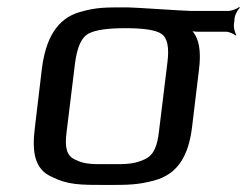

<svg xmlns="http://www.w3.org/2000/svg" viewBox="-20 -515 701 545"><path d="M344 -494C281 -494 256 -495 207 -481C141 -462 110 -405 99 -321L79 -153C70 -82 79 -35 125 -14C172 10 206 10 282 10C343 10 371 10 419 -3C484 -21 515 -72 525 -153L545 -319C550 -360 547 -392 535 -414C531 -421 525 -429 520 -432L518 -429C522 -426 534 -425 542 -425H621C630 -425 644 -419 649 -414L651 -416C647 -421 643 -436 644 -445L646 -464C647 -473 655 -488 661 -493L659 -495C653 -490 637 -484 628 -484H521C504 -484 362 -494 344 -494ZM431 -140C426 -100 417 -74 389 -62C357 -48 336 -49 289 -49C242 -49 221 -48 193 -62C167 -74 164 -100 169 -140L193 -336C199 -381 211 -408 230 -419C250 -430 285 -435 336 -435C387 -435 422 -430 438 -419C455 -408 461 -381 455 -336L431 -140Z"/></svg>

Font: Gamestation Storm Oblique 
Style: Italic
Weight: 400
Designer: Jonas Hecksher
Foundry: Jonas Hecksher, Playtypeª, e-types AS
Version: Version 1.003